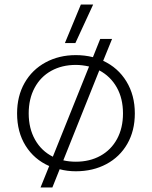

<svg xmlns="http://www.w3.org/2000/svg" viewBox="-20 -737 667 843"><path d="M335 -717H389L311 -548H265ZM196 -8Q130 -37 92.5 -97Q55 -157 55 -239Q55 -315 88 -373Q121 -431 180 -463Q239 -495 313 -495Q352 -495 388 -486L420 -566H472L433 -470Q498 -440 535 -379.5Q572 -319 572 -239Q572 -163 539 -105.5Q506 -48 447 -16.5Q388 15 313 15Q275 15 242 6L210 86H158ZM371 -445Q340 -452 313 -452Q252 -452 205 -426Q158 -400 132 -351.5Q106 -303 106 -239Q106 -173 134 -123.5Q162 -74 212 -49ZM520 -239Q520 -305 492.5 -353.5Q465 -402 416 -428L258 -33Q284 -27 313 -27Q374 -27 421 -53Q468 -79 494 -127Q520 -175 520 -239Z"/></svg>

Font: Prompt ExtraLight
Style: Regular
Weight: 275
Designer: Katatrad Team
Foundry: CadsonDemak
Version: Version 1.001